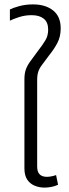

<svg xmlns="http://www.w3.org/2000/svg" viewBox="-20 -843 315 873"><path d="M182 10Q159 10 138 1.5Q117 -7 104 -26Q91 -45 91 -78V-482Q91 -509 97.5 -527Q104 -545 117 -563Q130 -581 150 -608Q174 -639 186.5 -660Q199 -681 199 -708Q199 -742 179 -758Q159 -774 124 -774Q94 -774 67.5 -765.5Q41 -757 25 -749V-800Q38 -807 67 -815Q96 -823 130 -823Q187 -823 221.5 -795.5Q256 -768 256 -714Q256 -676 240.5 -647Q225 -618 203 -591Q185 -566 172.5 -550Q160 -534 154.5 -518.5Q149 -503 149 -479V-86Q149 -61 160.5 -50Q172 -39 193 -39Q204 -39 215.5 -41.5Q227 -44 235 -47L244 -3Q229 4 213 7Q197 10 182 10Z"/></svg>

Font: Noto Sans Thai Light
Style: Regular
Weight: 300
Designer: Monotype Design Team
Foundry: Monotype Imaging Inc.
Version: Version 2.001